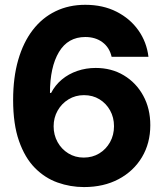

<svg xmlns="http://www.w3.org/2000/svg" viewBox="-20 -757 670 787"><path d="M324.2 9.8Q268.4 9.8 216.1 -8.8Q163.9 -27.3 122.9 -68.9Q81.9 -110.5 57.9 -179.1Q33.8 -247.6 33.8 -347.3Q33.8 -439 54.6 -511.2Q75.4 -583.4 114.2 -633.9Q153 -684.4 207.6 -710.8Q262.1 -737.3 329.5 -737.3Q402.2 -737.3 457.9 -708.9Q513.6 -680.6 547.5 -632.4Q581.4 -584.2 588.5 -524.2H437.5Q428.8 -562.5 400 -583.9Q371.3 -605.3 329.5 -605.3Q258.5 -605.3 221.6 -543.7Q184.8 -482 184.8 -376H189.5Q206 -408 233.6 -431.1Q261.2 -454.1 296.9 -466.3Q332.6 -478.5 372.3 -478.5Q437.1 -478.5 487.5 -448.2Q538 -418 567 -365Q596.1 -312 596.1 -243.8Q596.1 -169.9 561.8 -112.6Q527.5 -55.3 466.4 -22.8Q405.3 9.8 324.2 9.8ZM323 -111.1Q358.9 -111.1 386.8 -128.1Q414.6 -145 431 -174.2Q447.3 -203.4 447.3 -239.6Q447.3 -275.7 431.2 -304.5Q415.2 -333.3 387.6 -350.1Q360.1 -367 324.2 -367Q289.3 -367 260.9 -349.8Q232.6 -332.5 216.2 -303.5Q199.8 -274.5 199.8 -239.3Q199.8 -204 215.9 -174.8Q232 -145.6 260 -128.4Q287.9 -111.1 323 -111.1Z"/></svg>

Font: Inter Tight
Style: Regular
Weight: 400
Designer: Rasmus Andersson
Foundry: rsms
Version: Version 3.002